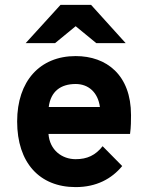

<svg xmlns="http://www.w3.org/2000/svg" viewBox="-20 -752 600 784"><path d="M373 -576H493L352 -732H227L85 -576H205L289 -645ZM289 12C374 12 436 -22 479 -74L399 -155C370 -118 336 -102 289 -102C233 -102 183 -139 178 -205H511C515 -233 515 -262 515 -282C515 -446 415 -523 289 -523C143 -523 50 -421 50 -256C50 -88 141 12 289 12ZM179 -315C187 -379 228 -409 289 -409C341 -409 380 -375 388 -315Z"/></svg>

Font: Overpass ExtraBold
Style: Regular
Weight: 800
Designer: Delve Withrington, Thomas Jockin
Foundry: Delve Fonts
Version: Version 3.000;DELV;Overpass